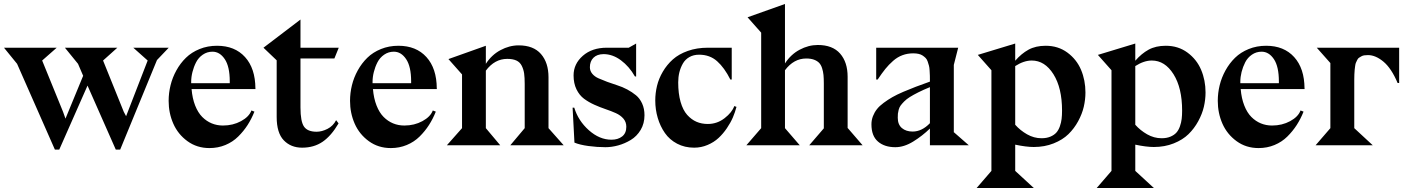

<svg xmlns="http://www.w3.org/2000/svg" viewBox="-20 -730 7067 965"><path d="M65.9 -409.2 0 -490.2H265.1L191.9 -425.8L296.9 -168L309.1 -133.8L397.9 -349.1L372.1 -409.2L306.2 -490.2H569.8L498 -425.8L602.1 -168L613.8 -146L722.2 -425.8L649.9 -490.2H828.1L769 -428.2L584 22H562L419.9 -299.8L277.8 22H255.9Z M940.9 -312H1134.8V-320.8Q1134.8 -395.5 1109.6 -432.9Q1084.5 -470.2 1047.9 -470.2Q1021 -470.2 999.3 -455.3Q977.5 -440.4 965.6 -417Q953.6 -393.6 947.3 -368.2Q940.9 -342.8 940.9 -318.8ZM1264.6 -283.2H1263.7V-282.2H942.9Q946.8 -235.4 960.9 -199.5Q975.1 -163.6 996.6 -142.1Q1018.1 -120.6 1044.2 -109.9Q1070.3 -99.1 1100.6 -99.1Q1150.9 -99.1 1191.4 -121.1Q1231.9 -143.1 1243.7 -174.8L1258.8 -168.9Q1244.1 -132.3 1224.4 -101.6Q1204.6 -70.8 1177.2 -43.7Q1149.9 -16.6 1112.8 -1.2Q1075.7 14.2 1032.7 14.2Q969.7 14.2 922.1 -20.5Q874.5 -55.2 851.1 -108.4Q827.6 -161.6 827.6 -223.1Q827.6 -262.7 837.2 -301.5Q846.7 -340.3 866.5 -376.2Q886.2 -412.1 914.6 -439.7Q942.9 -467.3 983.2 -483.6Q1023.4 -500 1070.8 -500Q1160.2 -500 1211.7 -443.1Q1263.2 -386.2 1263.7 -285.2Z M1490.2 -631.8V-490.2H1682.6L1660.6 -436H1490.2V-189.9Q1490.2 -119.1 1508.1 -93.5Q1525.9 -67.9 1571.3 -67.9Q1597.7 -67.9 1626 -82.3Q1654.3 -96.7 1669.4 -126L1681.6 -109.9Q1645 -47.4 1601.6 -17.6Q1558.1 12.2 1498.5 12.2Q1441.9 12.2 1406.2 -24.9Q1370.6 -62 1370.6 -142.1V-426.8L1304.2 -490.2Z M1852.5 -312H2046.4V-320.8Q2046.4 -395.5 2021.2 -432.9Q1996.1 -470.2 1959.5 -470.2Q1932.6 -470.2 1910.9 -455.3Q1889.2 -440.4 1877.2 -417Q1865.2 -393.6 1858.9 -368.2Q1852.5 -342.8 1852.5 -318.8ZM2176.3 -283.2H2175.3V-282.2H1854.5Q1858.4 -235.4 1872.6 -199.5Q1886.7 -163.6 1908.2 -142.1Q1929.7 -120.6 1955.8 -109.9Q1981.9 -99.1 2012.2 -99.1Q2062.5 -99.1 2103 -121.1Q2143.6 -143.1 2155.3 -174.8L2170.4 -168.9Q2155.8 -132.3 2136 -101.6Q2116.2 -70.8 2088.9 -43.7Q2061.5 -16.6 2024.4 -1.2Q1987.3 14.2 1944.3 14.2Q1881.3 14.2 1833.7 -20.5Q1786.1 -55.2 1762.7 -108.4Q1739.3 -161.6 1739.3 -223.1Q1739.3 -262.7 1748.8 -301.5Q1758.3 -340.3 1778.1 -376.2Q1797.9 -412.1 1826.2 -439.7Q1854.5 -467.3 1894.8 -483.6Q1935.1 -500 1982.4 -500Q2071.8 -500 2123.3 -443.1Q2174.8 -386.2 2175.3 -285.2Z M2813 0H2544.9L2617.2 -85.9V-308.1Q2617.2 -340.3 2614.3 -360.8Q2611.3 -381.3 2602.3 -399.4Q2593.3 -417.5 2575.4 -425.8Q2557.6 -434.1 2529.3 -434.1Q2466.3 -434.1 2421.9 -375V-85.9L2494.1 0H2226.1L2302.2 -85.9V-356L2233.9 -433.1L2421.9 -500V-409.2Q2450.7 -454.1 2495.4 -478Q2540 -502 2586.9 -502Q2661.1 -502 2699 -458.5Q2736.8 -415 2736.8 -341.8V-85.9Z M2857.9 -189H2866.2Q2886.2 -123 2939.7 -75.4Q2993.2 -27.8 3053.2 -27.8Q3085.9 -27.8 3106.9 -44.2Q3127.9 -60.5 3127.9 -92.8Q3127.9 -116.7 3113.3 -133.8Q3098.6 -150.9 3075.2 -161.4Q3051.8 -171.9 3023.7 -181.4Q2995.6 -190.9 2967.3 -203.6Q2939 -216.3 2915.5 -233.6Q2892.1 -251 2877.4 -281Q2862.8 -311 2862.8 -351.1Q2862.8 -408.7 2909.2 -449.5Q2955.6 -490.2 3029.8 -490.2H3140.1L3177.2 -511.2V-345.2L3170.9 -346.2Q3142.6 -396 3100.8 -427Q3059.1 -458 3013.2 -458Q2980.5 -457.5 2962.6 -439.7Q2944.8 -421.9 2944.8 -392.1Q2944.8 -374 2956.5 -359.6Q2968.3 -345.2 2987.5 -336.7Q3006.8 -328.1 3031.5 -318.8Q3056.2 -309.6 3082 -301.5Q3107.9 -293.5 3132.6 -280.3Q3157.2 -267.1 3176.5 -251.2Q3195.8 -235.4 3207.5 -209.5Q3219.2 -183.6 3219.2 -150.9Q3219.2 -109.4 3200 -77.1Q3180.7 -44.9 3150.4 -26.6Q3120.1 -8.3 3087.4 0.7Q3054.7 9.8 3022.9 9.8Q2981.4 9.8 2937.7 3.9Q2894 -2 2867.2 -13.2Z M3657.7 -330.1H3650.9Q3621.1 -389.6 3584.2 -422.4Q3547.4 -455.1 3493.7 -455.1Q3465.8 -455.1 3444.8 -443.1Q3423.8 -431.2 3412.1 -410.6Q3400.4 -390.1 3394.5 -366.5Q3388.7 -342.8 3388.7 -315.9Q3388.7 -259.8 3400.6 -218Q3412.6 -176.3 3433.8 -152.6Q3455.1 -128.9 3480.7 -117.9Q3506.3 -106.9 3537.6 -106.9Q3584.5 -106.9 3622.1 -136.2Q3659.7 -165.5 3670.4 -196.8L3681.6 -192.9Q3674.8 -166.5 3663.6 -140.1Q3652.3 -113.8 3633.3 -85.7Q3614.3 -57.6 3591.3 -36.4Q3568.4 -15.1 3536.4 -1.5Q3504.4 12.2 3468.8 12.2Q3421.4 12.2 3383.3 -7.8Q3345.2 -27.8 3321.8 -61.5Q3298.3 -95.2 3285.9 -137.2Q3273.4 -179.2 3273.4 -225.1Q3273.4 -262.2 3282.2 -298.6Q3291 -335 3311.5 -369.9Q3332 -404.8 3361.8 -431.4Q3391.6 -458 3437 -474.1Q3482.4 -490.2 3537.6 -490.2H3657.7Z M3925.3 -710V-411.1Q3954.1 -456.1 3998.8 -480Q4043.5 -503.9 4090.3 -503.9Q4164.6 -503.9 4202.4 -460.7Q4240.2 -417.5 4240.2 -344.2V-85.9H4241.2L4315.4 0H4047.4L4120.6 -85V-310.1Q4120.6 -335.4 4118.9 -353Q4117.2 -370.6 4111.8 -387.5Q4106.4 -404.3 4096.7 -414.3Q4086.9 -424.3 4070.8 -430.2Q4054.7 -436 4032.2 -436Q3969.7 -436 3925.3 -377V-85.9L3999.5 0H3731.4L3805.7 -85.9V-565.9L3737.3 -643.1Z M4653.8 -110.8V-292Q4621.1 -278.8 4595.5 -265.9Q4569.8 -252.9 4553 -242.4Q4536.1 -231.9 4524.4 -220Q4512.7 -208 4506.3 -199.2Q4500 -190.4 4496.8 -178.5Q4493.7 -166.5 4492.9 -158.7Q4492.2 -150.9 4492.2 -138.2Q4492.2 -104 4512.9 -86.4Q4533.7 -68.8 4566.9 -68.8Q4613.3 -68.8 4653.8 -110.8ZM4849.1 0H4653.8V-84Q4615.7 -46.9 4569.8 -18.6Q4523.9 9.8 4480 9.8Q4425.3 9.8 4392.6 -18.6Q4359.9 -46.9 4359.9 -105Q4359.9 -126.5 4367.4 -146Q4375 -165.5 4387.5 -181.4Q4399.9 -197.3 4421.4 -213.1Q4442.9 -229 4465.1 -241.7Q4487.3 -254.4 4520.3 -268.6Q4553.2 -282.7 4582.8 -293.9Q4612.3 -305.2 4653.8 -319.8Q4653.8 -338.4 4653.6 -349.1Q4653.3 -359.9 4652.3 -375.5Q4651.4 -391.1 4648.9 -400.1Q4646.5 -409.2 4642.6 -420.7Q4638.7 -432.1 4632.3 -438.5Q4626 -444.8 4617.4 -450.7Q4608.9 -456.5 4596.9 -459.2Q4585 -461.9 4569.8 -461.9Q4541 -461.9 4515.9 -452.6Q4490.7 -443.4 4468.8 -424.1Q4446.8 -404.8 4429.7 -383.5Q4412.6 -362.3 4391.1 -330.1H4383.8V-490.2H4795.9L4773.9 -403.8V-64.9H4774.9Z M5082.5 -397.9V-103Q5107.4 -74.7 5142.1 -54.9Q5176.8 -35.2 5214.8 -35.2Q5240.2 -35.2 5259.3 -43.2Q5278.3 -51.3 5289.3 -63.7Q5300.3 -76.2 5306.9 -95Q5313.5 -113.8 5315.7 -132.3Q5317.9 -150.9 5317.9 -173.8Q5317.9 -288.1 5274.7 -356.9Q5231.4 -425.8 5165.5 -425.8Q5126 -425.8 5082.5 -397.9ZM4894.5 -454.1 5082.5 -511.2V-424.8Q5113.3 -460.4 5149.2 -480.2Q5185.1 -500 5235.8 -500Q5298.3 -500 5344.7 -465.8Q5391.1 -431.6 5413.3 -379.2Q5435.5 -326.7 5435.5 -265.1Q5435.5 -230 5427.2 -193.8Q5418.9 -157.7 5398.9 -120.8Q5378.9 -84 5349.9 -55.7Q5320.8 -27.3 5275.6 -9.3Q5230.5 8.8 5175.8 8.8Q5138.2 8.8 5082.5 -2.9V128.9L5175.8 214.8H4888.7L4962.9 128.9V-377Z M5686 -397.9V-103Q5710.9 -74.7 5745.6 -54.9Q5780.3 -35.2 5818.4 -35.2Q5843.8 -35.2 5862.8 -43.2Q5881.8 -51.3 5892.8 -63.7Q5903.8 -76.2 5910.4 -95Q5917 -113.8 5919.2 -132.3Q5921.4 -150.9 5921.4 -173.8Q5921.4 -288.1 5878.2 -356.9Q5835 -425.8 5769 -425.8Q5729.5 -425.8 5686 -397.9ZM5498 -454.1 5686 -511.2V-424.8Q5716.8 -460.4 5752.7 -480.2Q5788.6 -500 5839.4 -500Q5901.9 -500 5948.2 -465.8Q5994.6 -431.6 6016.8 -379.2Q6039.1 -326.7 6039.1 -265.1Q6039.1 -230 6030.8 -193.8Q6022.5 -157.7 6002.4 -120.8Q5982.4 -84 5953.4 -55.7Q5924.3 -27.3 5879.2 -9.3Q5834 8.8 5779.3 8.8Q5741.7 8.8 5686 -2.9V128.9L5779.3 214.8H5492.2L5566.4 128.9V-377Z M6213.9 -312H6407.7V-320.8Q6407.7 -395.5 6382.6 -432.9Q6357.4 -470.2 6320.8 -470.2Q6293.9 -470.2 6272.2 -455.3Q6250.5 -440.4 6238.5 -417Q6226.6 -393.6 6220.2 -368.2Q6213.9 -342.8 6213.9 -318.8ZM6537.6 -283.2H6536.6V-282.2H6215.8Q6219.7 -235.4 6233.9 -199.5Q6248 -163.6 6269.5 -142.1Q6291 -120.6 6317.1 -109.9Q6343.3 -99.1 6373.5 -99.1Q6423.8 -99.1 6464.4 -121.1Q6504.9 -143.1 6516.6 -174.8L6531.7 -168.9Q6517.1 -132.3 6497.3 -101.6Q6477.5 -70.8 6450.2 -43.7Q6422.9 -16.6 6385.7 -1.2Q6348.6 14.2 6305.7 14.2Q6242.7 14.2 6195.1 -20.5Q6147.5 -55.2 6124 -108.4Q6100.6 -161.6 6100.6 -223.1Q6100.6 -262.7 6110.1 -301.5Q6119.6 -340.3 6139.4 -376.2Q6159.2 -412.1 6187.5 -439.7Q6215.8 -467.3 6256.1 -483.6Q6296.4 -500 6343.8 -500Q6433.1 -500 6484.6 -443.1Q6536.1 -386.2 6536.6 -285.2Z M7012.2 -313H7004.4Q6973.6 -386.2 6933.8 -419.7Q6894 -453.1 6855.5 -453.1Q6845.2 -453.1 6836.9 -451.9Q6828.6 -450.7 6822 -446.8Q6815.4 -442.9 6810.3 -439.7Q6805.2 -436.5 6801.5 -428.7Q6797.9 -420.9 6795.2 -415.5Q6792.5 -410.2 6791 -398.2Q6789.6 -386.2 6788.6 -378.9Q6787.6 -371.6 6787.1 -355.5Q6786.6 -339.4 6786.6 -330.1Q6786.6 -320.8 6786.6 -300.8V-85.9L6879.4 0H6592.3L6666.5 -85.9V-413.1L6598.1 -490.2H7012.2Z"/></svg>

Font: Bluu Next
Style: Bold
Weight: 700
Designer: Jean-Baptiste Morizot, Igor Stepanchenko (Cyrillic)
Foundry: Igor Stepanchenko
Version: Version 1.005